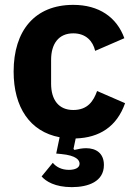

<svg xmlns="http://www.w3.org/2000/svg" viewBox="-20 -557 557 789"><path d="M281 -537C123 -537 36 -431 36 -263C36 -116 103 -16 225 7L211 74L232 76C294 82 307 101 307 116C307 133 288 141 263 141C232 141 210 128 197 112L151 168C168 188 206 212 275 212C343 212 407 189 407 121C407 72 374 52 334 52C318 52 302 55 286 59L282 55L291 12C388 9 460 -36 494 -133L379 -183C364 -141 340 -105 281 -105C221 -105 190 -147 190 -213V-311C190 -377 221 -420 281 -420C333 -420 362 -388 371 -348L491 -400C460 -486 387 -537 281 -537Z"/></svg>

Font: IBM Plex Sans Thai Looped
Style: Bold
Weight: 700
Designer: Mike Abbink, Paul van der Laan, Pieter van Rosmalen, Ben Mitchell, Mark Frömberg
Foundry: Bold Monday
Version: Version 1.1